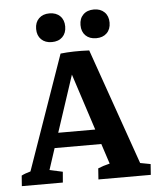

<svg xmlns="http://www.w3.org/2000/svg" viewBox="-49 -680 592 722"><g transform="rotate(-5 247.5 -319.0)"><path d="M164.1 -529.8Q139.2 -529.8 124.3 -544.4Q109.4 -559.1 109.4 -584Q109.4 -608.9 124.3 -623.5Q139.2 -638.2 164.1 -638.2Q189.5 -638.2 204.3 -623.5Q219.2 -608.9 219.2 -584Q219.2 -559.1 204.3 -544.4Q189.5 -529.8 164.1 -529.8ZM332 -529.8Q306.6 -529.8 291.7 -544.4Q276.9 -559.1 276.9 -584Q276.9 -608.9 291.7 -623.5Q306.6 -638.2 332 -638.2Q356.9 -638.2 371.8 -623.5Q386.7 -608.9 386.7 -584Q386.7 -559.1 371.8 -544.4Q356.9 -529.8 332 -529.8ZM301.3 -486.3 455.1 -47.9 494.1 -40.5 491.2 0H293.5L296.4 -41.5Q314.5 -49.3 340.8 -55.7L315.9 -131.8H139.6L113.3 -51.3L162.6 -40.5L159.2 0H4.4L7.3 -39.6Q20 -46.4 41.5 -52.2L192.9 -483.9Q240.7 -489.3 301.3 -486.3ZM158.2 -188H297.9L228.5 -401.4Z"/></g></svg>

Font: Markazi Text SemiBold
Style: Regular
Weight: 600
Designer: Borna Izadpanah (Arabic designer), Fiona Ross (Arabic design director) and Florian Runge (Latin designer)
Foundry: Borna Izadpanah and Florian Runge
Version: Version 1.001; ttfautohint (v1.8.3)